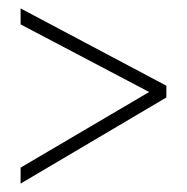

<svg xmlns="http://www.w3.org/2000/svg" viewBox="-20 -582 445 457"><path d="M29 -183V-145L376 -350V-378L29 -562V-524L335 -363Z"/></svg>

Font: Noto Sans Armenian ExtraCondensed ExtraLight
Style: Regular
Weight: 200
Width: 2
Designer: Monotype Design Team
Foundry: Monotype Imaging Inc.
Version: Version 2.008